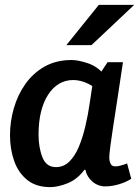

<svg xmlns="http://www.w3.org/2000/svg" viewBox="-20 -755 570 787"><path d="M421 -500H484Q469 -398 458.5 -331Q448 -264 442 -223.5Q436 -183 433 -161Q430 -139 429 -128Q428 -117 428 -109Q428 -96 433 -84.5Q438 -73 453 -73Q463 -73 477 -77Q491 -81 501 -85L518 -22Q496 -8 467 0.5Q438 9 412 9Q382 9 359 -10.5Q336 -30 330 -59H326Q297 -20 257.5 -4Q218 12 186 12Q128 12 91.5 -17.5Q55 -47 38 -95.5Q21 -144 21 -201Q21 -256 36.5 -310.5Q52 -365 83.5 -410Q115 -455 162.5 -482Q210 -509 274 -509Q300 -509 339.5 -496Q379 -483 406 -450V-365Q372 -397 341 -412Q310 -427 280 -427Q248 -427 222 -411.5Q196 -396 177 -366.5Q158 -337 148 -296Q138 -255 138 -204Q138 -150 154 -110Q170 -70 209 -70Q241 -70 264 -92.5Q287 -115 303 -153Q319 -191 330 -238Q341 -285 348 -334L359 -407ZM385 -735H530L355 -570H252Z"/></svg>

Font: Rosario
Style: Italic
Weight: 400
Italic angle: -8.05°
Designer: Hector Gatti
Foundry: Omnibus Type
Version: Version 1.201